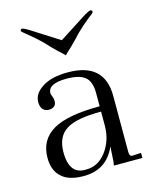

<svg xmlns="http://www.w3.org/2000/svg" viewBox="-103 -725 648 806"><g transform="rotate(-15 221.0 -322.5)"><path d="M418 -22V0H293.9Q297.9 -16.1 297.9 -37.1L300.8 -82Q261.7 9.8 161.1 9.8Q96.2 9.8 65.9 -19Q33.2 -47.4 33.2 -103Q33.2 -181.6 98.1 -219.2Q161.1 -255.9 300.8 -255.9V-314Q300.8 -364.7 274.9 -384.8Q250 -403.8 195.8 -403.8Q115.2 -403.8 115.2 -361.8Q115.2 -357.4 120.1 -346.2Q124 -336.9 124 -326.2Q124 -311.5 115.2 -304.2Q106.4 -296.9 91.8 -296.9Q74.2 -296.9 64.9 -309.1Q56.2 -319.3 56.2 -338.9Q56.2 -377 98.1 -402.8Q138.2 -428.2 208 -428.2Q367.2 -428.2 367.2 -283.2V-39.1Q367.2 -20 379.9 -20ZM179.2 -14.2Q229.5 -14.2 264.2 -59.1Q299.3 -105 300.8 -168V-232.9Q193.4 -232.9 149.9 -205.1Q104 -176.8 104 -108.9Q104 -59.1 122.8 -35.4Q141.6 -11.7 179.2 -14.2ZM63 -647Q63 -654.8 70.8 -654.8Q76.2 -654.8 96.2 -643.1L219.2 -564.9L340.8 -643.1Q360.4 -654.8 367.2 -654.8Q375 -654.8 375 -647Q375 -643.6 368.2 -638.2Q366.2 -636.7 360.4 -632.3Q354.5 -627.9 351.1 -625Q318.8 -599.1 294.9 -575.2L272 -550.8L248 -526.9Q219.2 -500.5 219.2 -499Q220.2 -499 207 -511.2Q200.7 -517.1 189.9 -526.9L166 -550.8L143.1 -575.2Q119.1 -599.1 86.9 -625Q78.1 -632.3 70.8 -638.2Q63 -644.5 63 -647Z"/></g></svg>

Font: Unna Light
Style: Regular
Weight: 300
Designer: Jorge de Buen Unna
Foundry: Omnibus-Type
Version: Version 2.007;PS 002.007;hotconv 1.0.88;makeotf.lib2.5.64775